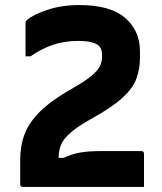

<svg xmlns="http://www.w3.org/2000/svg" viewBox="-20 -740 640 760"><path d="M295 -720Q416 -720 475 -669.5Q534 -619 534 -537V-511Q534 -467 520 -429Q506 -391 466 -354Q426 -317 349 -274Q289 -241 259.5 -215Q230 -189 221 -165.5Q212 -142 212 -115H232Q263 -130 296.5 -136Q330 -142 383 -142H539Q550 -142 550 -131V0H71Q60 0 60 -11V-108Q60 -164 78 -210.5Q96 -257 140 -300Q184 -343 263 -388Q318 -419 343.5 -441Q369 -463 376.5 -480.5Q384 -498 384 -514V-520Q384 -532 381.5 -541.5Q379 -551 371 -559Q363 -567 343.5 -572.5Q324 -578 289 -578Q234 -578 188 -562Q142 -546 101 -517H81V-648Q81 -655 86 -660Q109 -681 166 -700.5Q223 -720 295 -720Z"/></svg>

Font: Recursive Mn Lnr St XBd
Style: Regular
Weight: 800
Monospace: yes
Version: Version 1.079;hotconv 1.0.112;makeotfexe 2.5.65598; ttfautoh